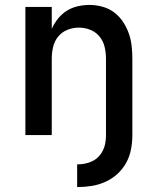

<svg xmlns="http://www.w3.org/2000/svg" viewBox="-20 -548 640 779"><path d="M293 211V119Q309 119 324.5 116Q340 113 354.5 106Q369 99 380 87.5Q391 76 398 61.5Q405 47 407.5 31.5Q410 16 410 0V-310Q410 -334 404.5 -357.5Q399 -381 384 -399.5Q369 -418 346.5 -427Q324 -436 300 -436Q276 -436 253.5 -427Q231 -418 216 -399.5Q201 -381 195.5 -357.5Q190 -334 190 -310V0H83V-520H190V-431Q200 -453 215 -472Q230 -491 250.5 -504Q271 -517 295 -522.5Q319 -528 343 -528Q369 -528 395 -521Q421 -514 442 -498.5Q463 -483 478 -461Q493 -439 502 -414Q511 -389 514 -362.5Q517 -336 517 -310V0Q517 29 511.5 58Q506 87 492 112.5Q478 138 456 158Q434 178 407 190Q380 202 351.5 206.5Q323 211 293 211Z"/></svg>

Font: Zed Mono Semibold Extended
Style: Regular
Weight: 600
Width: 7
Monospace: yes
Designer: Belleve Invis
Foundry: Belleve Invis
Version: Version 1.0.0; ttfautohint (v1.8.4)